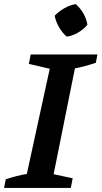

<svg xmlns="http://www.w3.org/2000/svg" viewBox="-41 -918 496 938"><path d="M-21 0 -13 -42Q40 -60 90 -68L202 -582L100 -606L109 -652H435L427 -611Q396 -601 371.5 -594.5Q347 -588 325 -584L221 -67L314 -47L305 0ZM329 -898Q351 -879 366.5 -852Q382 -825 386 -797Q368 -775 341 -759Q314 -743 285 -739Q264 -757 248 -784Q232 -811 226 -841Q246 -862 273 -877.5Q300 -893 329 -898Z"/></svg>

Font: Piazzolla SC SemiBold
Style: Italic
Weight: 600
Italic angle: -11.3°
Designer: Juan Pablo del Peral
Foundry: Huerta Tipografica
Version: Version 1.330